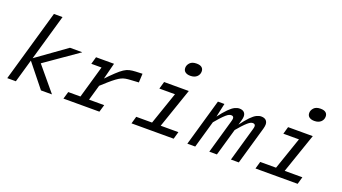

<svg xmlns="http://www.w3.org/2000/svg" viewBox="-58 -1259 3186 1787"><g transform="rotate(20 1535.0 -365.0)"><path d="M333.7 -710 129.7 0H44.4L248.4 -710ZM181.2 -239.4 496.3 -465.3H616V-463.3L262.5 -216.8ZM184.7 -241.6 265 -267 485.8 -2V0H378.4Z M932.5 -465.3 883.9 -275.5H886.7L807.6 0H722.3L855.9 -465.3ZM845.1 -200.9 876.4 -288.8Q932.7 -347.6 969.6 -382.3Q1006.4 -417.1 1033.3 -434.7Q1060.2 -452.3 1086.3 -458.5Q1112.5 -464.7 1146.4 -466.1L1213.5 -468.9L1209.2 -381.3L1129.2 -376.5Q1101.5 -375.1 1080.7 -371.4Q1059.9 -367.7 1040.1 -358.5Q1020.2 -349.3 994.8 -330.6Q969.4 -312 933.7 -280.7Q898 -249.4 845.1 -200.9ZM754.5 -465.3H917.5L897 -393H734ZM622.2 -72.3H978.3L957.1 0H601Z M1587.5 -465.3H1673.2L1513.1 0H1427.5ZM1428.6 -465.3H1634.2L1613.7 -393H1408.1ZM1295.6 -72.3H1713.2L1692.7 0H1275.1ZM1636.9 -602.9Q1605.7 -602.9 1587 -616.7Q1568.2 -630.6 1568.2 -657.3Q1568.2 -684.5 1589.6 -707.4Q1611 -730.3 1655.2 -730.3Q1689.5 -730.3 1706.7 -716.4Q1724 -702.6 1724 -676.5Q1724 -645.4 1700.9 -624.1Q1677.8 -602.9 1636.9 -602.9Z M2026.1 -465.3 1994.5 -320.6H2013.3L1991.2 -296.6L1906.2 0H1828.1L1961.7 -465.3ZM1959.1 -240.6 1989.3 -320.6Q2036.7 -383.9 2069.8 -416.8Q2102.8 -449.7 2127.4 -461.5Q2152 -473.4 2172.8 -473.4Q2202.9 -473.4 2219 -458.4Q2235.1 -443.4 2235.1 -416Q2235.1 -408.1 2233.3 -398.4Q2231.5 -388.7 2228.6 -377.9L2212 -320.6H2236.9L2202.2 -282.6L2121 0H2045.6L2140.5 -331.7Q2143.8 -343.2 2145.5 -351Q2147.2 -358.9 2147.2 -365.3Q2147.2 -389 2121.8 -389Q2112.8 -389 2101.3 -384.4Q2089.9 -379.8 2072.3 -364.6Q2054.7 -349.4 2027.3 -319.6Q2000 -289.9 1959.1 -240.6ZM2173.5 -240.9 2208 -320.6Q2254.5 -383.9 2286.6 -416.8Q2318.7 -449.7 2343.3 -461.5Q2367.9 -473.4 2388.8 -473.4Q2419.8 -473.4 2436.1 -458.1Q2452.4 -442.8 2452.4 -415.4Q2452.4 -406.5 2450.4 -396.2Q2448.4 -385.9 2445.5 -374.2L2337.9 0H2259.8L2354.6 -331.7Q2358 -343.2 2359.6 -350.9Q2361.3 -358.6 2361.3 -365Q2361.3 -389 2335.6 -389Q2326.9 -389 2315.4 -384.2Q2304 -379.5 2286.4 -364.3Q2268.8 -349.1 2241.4 -319.5Q2214.1 -289.9 2173.5 -240.9Z M2815.5 -465.3H2901.2L2741.1 0H2655.5ZM2656.6 -465.3H2862.2L2841.7 -393H2636.1ZM2523.6 -72.3H2941.2L2920.7 0H2503.1ZM2864.9 -602.9Q2833.7 -602.9 2815 -616.7Q2796.2 -630.6 2796.2 -657.3Q2796.2 -684.5 2817.6 -707.4Q2839 -730.3 2883.2 -730.3Q2917.5 -730.3 2934.7 -716.4Q2952 -702.6 2952 -676.5Q2952 -645.4 2928.9 -624.1Q2905.8 -602.9 2864.9 -602.9Z"/></g></svg>

Font: Intel One Mono Light
Style: Italic
Weight: 300
Italic angle: -16°
Monospace: yes
Designer: Fred Shallcrass
Foundry: Frere-Jones Type LLC
Version: Version 1.004